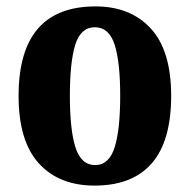

<svg xmlns="http://www.w3.org/2000/svg" viewBox="-20 -569 592 599"><path d="M275 10Q164 10 101 -59.5Q38 -129 38 -270Q38 -549 278 -549Q387 -549 450.5 -480Q514 -411 514 -270Q514 -129 453.5 -59.5Q393 10 275 10ZM277 -54Q320 -54 337.5 -109Q355 -164 355 -270Q355 -376 337.5 -430Q320 -484 276 -484Q232 -484 215 -430Q198 -376 198 -270Q198 -164 215.5 -109Q233 -54 277 -54Z"/></svg>

Font: Noto Serif Georgian Condensed ExtraBold
Style: Regular
Weight: 800
Width: 3
Designer: Monotype Design Team, Akaki Razmadze
Foundry: Google LLC
Version: Version 2.003; ttfautohint (v1.8.4.7-5d5b)